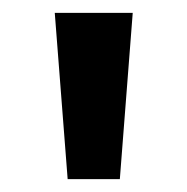

<svg xmlns="http://www.w3.org/2000/svg" viewBox="-20 -734 291 298"><path d="M186 -714 166 -456H85L65 -714Z"/></svg>

Font: Noto Sans Gujarati UI SemiBold
Style: Regular
Weight: 600
Designer: Jelle Bosma - Monotype Design Team, Universal Thirst
Foundry: Monotype Imaging Inc.
Version: Version 2.106; ttfautohint (v1.8.4.7-5d5b)